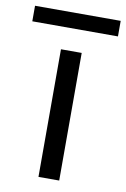

<svg xmlns="http://www.w3.org/2000/svg" viewBox="-141 -718 504 766"><g transform="rotate(10 111.5 -335.0)"><path d="M70 0V-517H154V0ZM-62 -607V-670H285V-607Z"/></g></svg>

Font: DM Sans 11pt
Style: Regular
Weight: 400
Version: Version 4.004;gftools[0.9.30]